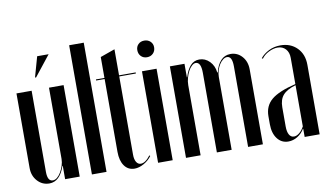

<svg xmlns="http://www.w3.org/2000/svg" viewBox="-72 -856 1754 1023"><g transform="rotate(-10 804.5 -345.0)"><path d="M204 -72Q177 8 120 8Q82 8 56 -20.5Q30 -49 30 -91V-495H112V-56Q112 -5 141 -5Q153 -5 164.5 -14.5Q176 -24 185 -39.5Q194 -55 200 -73.5Q206 -92 206 -110V-495H285V0H206V-72ZM142 -561 173 -671H235L148 -561Z M351 -699H430V0H351Z M581 9Q546 9 526 -19Q506 -47 506 -95V-489H460V-495H506V-608L585 -636V-495H675V-489H585V-66Q585 -40 594 -25.5Q603 -11 618 -11Q643 -11 670 -47L674 -43Q657 -20 631 -5.5Q605 9 581 9Z M704 -610Q704 -629 716.5 -641.5Q729 -654 749 -654Q769 -654 782 -641.5Q795 -629 795 -610Q795 -590 782 -577Q769 -564 749 -564Q729 -564 716.5 -577Q704 -590 704 -610ZM788 -495V0H709V-495Z M1106 -419Q1115 -458 1136 -481Q1157 -504 1189 -504Q1226 -504 1251 -476Q1276 -448 1276 -405V0H1196V-436Q1196 -491 1168 -491Q1157 -491 1146 -482.5Q1135 -474 1126.5 -460.5Q1118 -447 1112.5 -429.5Q1107 -412 1107 -394V0H1027V-431Q1027 -489 998 -489Q988 -489 977 -479Q966 -469 958 -453.5Q950 -438 944.5 -418.5Q939 -399 939 -379V0H860V-495H939V-422H941Q952 -460 971.5 -482Q991 -504 1020 -504Q1052 -504 1075.5 -480Q1099 -456 1103 -419Z M1331 -142Q1331 -198 1370.5 -231Q1410 -264 1502 -286V-428Q1502 -458 1485.5 -476Q1469 -494 1442 -494Q1419 -494 1394 -481.5Q1369 -469 1355 -449L1350 -453Q1367 -474 1395.5 -488.5Q1424 -503 1459 -503Q1514 -503 1548.5 -468Q1583 -433 1583 -376V0H1502V-44H1500Q1486 -20 1462.5 -5.5Q1439 9 1413 9Q1376 9 1353.5 -20.5Q1331 -50 1331 -99ZM1447 -12Q1461 -12 1476 -24Q1491 -36 1502 -57V-280Q1454 -266 1433 -242Q1412 -218 1412 -176V-72Q1412 -44 1421 -28Q1430 -12 1447 -12Z"/></g></svg>

Font: Moniqa SemBd Narrow Display
Style: Regular
Weight: 600
Width: 4
Designer: Rajesh Rajput
Foundry: Rajesh Rajput
Version: Version 1.000